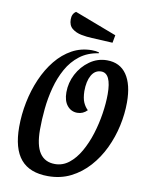

<svg xmlns="http://www.w3.org/2000/svg" viewBox="-98 -962 810 1053"><g transform="rotate(10 307.0 -435.0)"><path d="M243 22Q141 22 91 -37Q41 -96 41 -217Q41 -286 55 -355.5Q69 -425 96 -487Q123 -549 162 -597Q201 -645 251 -672.5Q301 -700 361 -700Q384 -700 401 -695V-690Q340 -681 297 -648Q254 -615 226.5 -565.5Q199 -516 183.5 -457.5Q168 -399 162 -338.5Q156 -278 156 -223Q156 -134 184.5 -92Q213 -50 269 -50Q312 -50 347 -77.5Q382 -105 408.5 -151.5Q435 -198 452.5 -254Q470 -310 479 -368.5Q488 -427 488 -477Q488 -594 432 -594Q397 -594 378 -560.5Q359 -527 359 -472Q360 -432 370 -409.5Q380 -387 396 -372Q373 -348 341 -348Q307 -348 285 -374.5Q263 -401 263 -449Q263 -502 288 -550Q313 -598 356.5 -629Q400 -660 453 -660Q525 -660 562.5 -605.5Q600 -551 600 -451Q600 -387 585.5 -320.5Q571 -254 542 -193Q513 -132 469.5 -83.5Q426 -35 369.5 -6.5Q313 22 243 22ZM465 -760 350 -766Q320 -767 289.5 -773Q259 -779 238 -796Q217 -813 217 -847Q217 -878 239 -892L473 -803Z"/></g></svg>

Font: Sansita Swashed
Style: Regular
Weight: 400
Designer: Pablo Cosgaya
Foundry: Omnibus-Type
Version: Version 1.003; ttfautohint (v1.8.3)